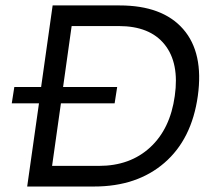

<svg xmlns="http://www.w3.org/2000/svg" viewBox="-20 -680 757 700"><path d="M407.2 -362.8 397.9 -303.2H202.1L169.9 -75.2H340.8Q454.1 -75.2 527.3 -142.6Q600.6 -210 617.2 -330.1Q634.3 -450.2 580.3 -517.6Q526.4 -585 413.1 -585H241.2L210 -362.8ZM22.9 -303.2 32.2 -362.8H129.9L171.9 -660.2H416Q572.3 -660.2 647.7 -574Q723.1 -487.8 701.2 -330.1Q679.2 -172.4 579.3 -86.2Q479.5 0 323.2 0H79.1L122.1 -303.2Z"/></svg>

Font: Human Sans
Style: Italic
Weight: 400
Italic angle: -8°
Designer: Tim Radville
Foundry: Continuum
Version: Version 1.000;FEAKit 1.0